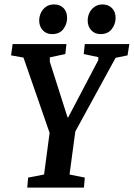

<svg xmlns="http://www.w3.org/2000/svg" viewBox="-20 -847 604 867"><path d="M103 0 107 -45 179 -59 204 -247 86 -587 30 -597 37 -648H280L275 -603L205 -588V-568L285 -317H288L424 -576V-589L358 -603L363 -648H564L556 -597L502 -586L320 -253L294 -59L363 -45L359 0ZM434 -693Q408 -693 392 -710.5Q376 -728 376 -754Q376 -772 383.5 -788.5Q391 -805 406.5 -816Q422 -827 443 -827Q469 -827 485.5 -810.5Q502 -794 502 -766Q502 -738 484.5 -715.5Q467 -693 434 -693ZM215 -693Q189 -693 173 -710.5Q157 -728 157 -754Q157 -772 164.5 -788.5Q172 -805 187 -816Q202 -827 224 -827Q251 -827 267 -810.5Q283 -794 283 -766Q283 -738 266 -715.5Q249 -693 215 -693Z"/></svg>

Font: Faustina SemiBold
Style: Italic
Weight: 600
Italic angle: -8°
Designer: Alfonso Garcia
Foundry: http://www.omnibus-type.com
Version: Version 1.200